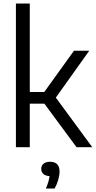

<svg xmlns="http://www.w3.org/2000/svg" viewBox="-20 -828 539 1080"><path d="M410.5 0 229.5 -245H147.5V0H69.5V-808H147.5V-310.5H229L396 -542.5H482L294 -279L499 0ZM315 136Q315 157.5 307.5 183.8Q300 210 287 232.5H238Q255.5 192.5 258.5 162.5Q236 161.5 224 150.5Q212 139.5 212 122Q212 103.5 225 92.8Q238 82 262 82Q288 82 301.5 95.8Q315 109.5 315 136Z"/></svg>

Font: Encode Sans Semi Condensed
Style: Regular
Weight: 400
Width: 4
Designer: Multiple Designers
Foundry: Impallari Type
Version: Version 2.000